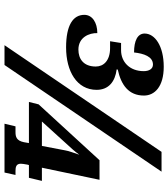

<svg xmlns="http://www.w3.org/2000/svg" viewBox="34 -798 764 873"><g transform="rotate(90 416.5 -362.0)"><path d="M196 -280C305 -280 389 -329 389 -419C389 -473 352 -503 296 -510L297 -515C366 -530 415 -564 415 -634C415 -683 374 -724 284 -724C190 -724 133 -684 133 -637C133 -605 166 -589 219 -589C224 -634 238 -675 274 -675C294 -675 304 -657 304 -633C304 -568 261 -530 209 -530H176L168 -480H199C257 -480 283 -450 283 -415C283 -359 248 -336 206 -336C150 -336 130 -385 131 -422C83 -422 48 -399 48 -363C48 -311 96 -280 196 -280ZM186 0H276L761 -714H671ZM543 0H765L776 -50H758C740 -50 725 -53 725 -74C725 -78 726 -90 729 -104L731 -111H789L803 -170H743L798 -432H709L455 -155L444 -111H631L627 -88C620 -54 602 -50 581 -50H555ZM533 -170 660 -310C668 -319 674 -327 684 -340C676 -315 667 -294 664 -275L644 -170Z"/></g></svg>

Font: Noto Serif SemiCondensed Black
Style: Italic
Weight: 900
Width: 4
Italic angle: -12°
Designer: Monotype Design Team
Foundry: Monotype Imaging Inc.
Version: Version 2.014